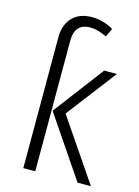

<svg xmlns="http://www.w3.org/2000/svg" viewBox="-114 -807 633 872"><g transform="rotate(15 203.0 -371.5)"><path d="M212.9 -695.8Q140.1 -695.8 140.1 -613.8V0H84V-613.8Q84 -674.3 116.9 -708.7Q149.9 -743.2 209 -743.2Q261.7 -743.2 310.1 -714.8L291 -674.8Q248 -695.8 212.9 -695.8ZM205.1 -289.1 401.9 0H338.9L145 -286.1L324.2 -522.9H383.8Z"/></g></svg>

Font: Fira Sans Compressed Light
Style: Regular
Weight: 300
Width: 1
Designer: Carrois Corporate & Edenspiekermann AG
Foundry: Carrois Corporate GbR & Edenspiekermann AG
Version: Version 4.203;PS 004.203;hotconv 1.0.88;makeotf.lib2.5.64775